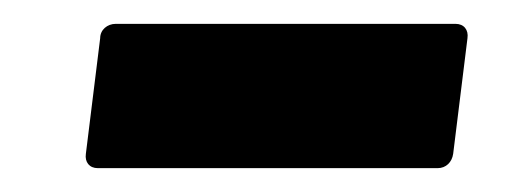

<svg xmlns="http://www.w3.org/2000/svg" viewBox="-20 -376 430 161"><path d="M62 -235H347C354 -235 359 -240 360 -247L372 -344C373 -351 369 -356 362 -356H77C70 -356 64 -351 64 -344L52 -247C51 -240 55 -235 62 -235Z"/></svg>

Font: Barlow Semi Condensed
Style: Bold Italic
Weight: 700
Width: 4
Italic angle: -7°
Designer: Jeremy Tribby
Foundry: Tribby Type
Version: Version 1.422;hotconv 1.0.109;makeotfexe 2.5.65596